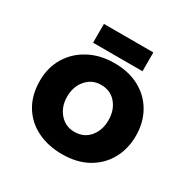

<svg xmlns="http://www.w3.org/2000/svg" viewBox="-139 -716 848 858"><g transform="rotate(30 285.5 -287.0)"><path d="M38 -224Q38 -291 69.5 -344Q101 -397 158 -427.5Q215 -458 289 -458Q364 -458 419 -427.5Q474 -397 503.5 -344Q533 -291 533 -224Q533 -157 503.5 -103.5Q474 -50 419 -19Q364 12 287 12Q215 12 158.5 -16Q102 -44 70 -97Q38 -150 38 -224ZM179 -223Q179 -171 209 -136.5Q239 -102 285 -102Q334 -102 363 -136.5Q392 -171 392 -223Q392 -275 363 -309.5Q334 -344 285 -344Q239 -344 209 -309.5Q179 -275 179 -223ZM159 -586H414V-489H159Z"/></g></svg>

Font: Reem Kufi
Style: Bold
Weight: 700
Designer: Khaled Hosny
Version: Version 1.001